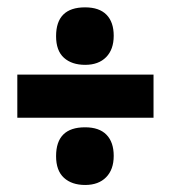

<svg xmlns="http://www.w3.org/2000/svg" viewBox="-20 -618 478 530"><path d="M214.8 -597.7Q253.9 -597.7 273.9 -577.4Q293.9 -557.1 293.9 -519.3Q293.9 -481.4 272.9 -460.2Q252 -439 215.1 -439Q178.2 -439 156.5 -458.5Q134.8 -478 134.8 -518.1Q134.8 -597.7 214.8 -597.7ZM403.8 -293H27.8V-412.1H403.8ZM214.8 -266.6Q253.9 -266.6 273.9 -246.1Q293.9 -225.6 293.9 -187.7Q293.9 -149.9 272.9 -128.7Q252 -107.4 215.1 -107.4Q178.2 -107.4 156.5 -127.2Q134.8 -147 134.8 -187Q134.8 -266.6 214.8 -266.6Z"/></svg>

Font: Open Sans Hebrew Condensed Extra Bold
Style: Regular
Weight: 800
Width: 3
Foundry: Ascender Corporation, Yanek Iontef
Version: Version 2.001;PS 002.001;hotconv 1.0.70;makeotf.lib2.5.58329